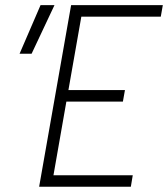

<svg xmlns="http://www.w3.org/2000/svg" viewBox="-20 -713 642 733"><path d="M129.4 0 243.7 -649.4 251.5 -693.4H601.6L593.8 -649.4H290.5L241.2 -369.1H457L449.2 -325.2H233.4L184.1 -43.9H486.8L479.5 0ZM54.7 -507.8 134.8 -693.4H188L100.6 -507.8Z"/></svg>

Font: Cascadia Mono NF ExtraLight
Style: Italic
Weight: 200
Italic angle: -10°
Monospace: yes
Designer: Aaron Bell
Foundry: Saja Typeworks
Version: Version 2404.023; ttfautohint (v1.8.4)